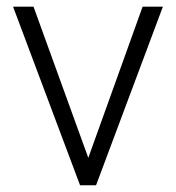

<svg xmlns="http://www.w3.org/2000/svg" viewBox="-20 -548 521 568"><path d="M79.1 -528.3 241.2 -81.1 401.9 -528.3H461.9L264.2 0H216.8L18.6 -528.3Z"/></svg>

Font: Vazirmatn UI ExtraLight
Style: Regular
Weight: 200
Designer: Saber Rastikerdar
Foundry: Saber Rastikerdar
Version: Version 33.003